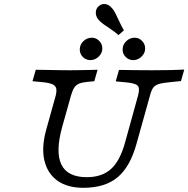

<svg xmlns="http://www.w3.org/2000/svg" viewBox="-20 -915 929 947"><path d="M391.1 11.3Q312.1 11.3 262.9 -24.2Q213.7 -59.7 198.8 -124.2Q183.9 -188.7 208.1 -275.8L254.8 -443.5Q260.5 -466.9 256.9 -480.2Q253.2 -493.5 236.3 -500.4Q219.4 -507.3 182.3 -510.5L140.3 -514.5L156.5 -571Q174.2 -571 203.2 -570.2Q232.3 -569.4 265.3 -569Q298.4 -568.5 326.6 -568.5H327.4H328.2Q349.2 -568.5 371.8 -569Q394.4 -569.4 417.3 -569.8Q440.3 -570.2 461.3 -571L445.2 -514.5L412.9 -511.3Q386.3 -508.9 371 -502.8Q355.6 -496.8 346.8 -483.5Q337.9 -470.2 330.6 -445.2L287.1 -290.3Q252.4 -166.1 282.7 -103.6Q312.9 -41.1 408.1 -41.1Q482.3 -41.1 527 -81Q571.8 -121 596.8 -212.1L661.3 -445.2Q671 -481.5 658.1 -493.5Q645.2 -505.6 592.7 -509.7L550.8 -513.7L566.9 -570.2Q606.5 -569.4 648.4 -569Q690.3 -568.5 730.6 -568.5Q778.2 -568.5 821.4 -569.4Q864.5 -570.2 888.7 -571.8L872.6 -515.3L818.5 -509.7Q783.1 -506.5 764.1 -500.8Q745.2 -495.2 735.9 -482.7Q726.6 -470.2 720.2 -445.2L653.2 -205.6Q621.8 -91.9 559.7 -40.3Q497.6 11.3 391.1 11.3ZM425.8 -618.5Q404 -618.5 388.7 -633.9Q373.4 -649.2 373.4 -671Q373.4 -694.4 391.1 -711.7Q408.9 -729 433.1 -729Q454 -729 469.4 -713.3Q484.7 -697.6 484.7 -675.8Q484.7 -653.2 466.9 -635.9Q449.2 -618.5 425.8 -618.5ZM637.1 -618.5Q615.3 -618.5 600 -633.9Q584.7 -649.2 584.7 -671Q584.7 -694.4 602.4 -711.7Q620.2 -729 644.4 -729Q665.3 -729 680.6 -713.3Q696 -697.6 696 -675.8Q696 -653.2 678.2 -635.9Q660.5 -618.5 637.1 -618.5ZM564.5 -741.9Q545.2 -758.9 525.4 -771.8Q505.6 -784.7 489.5 -796.4Q473.4 -808.1 463.7 -820.2Q450.8 -837.9 452.8 -857.3Q454.8 -876.6 470.2 -887.1Q483.9 -897.6 500.4 -894.8Q516.9 -891.9 529.8 -877.4Q541.1 -866.1 550 -848Q558.9 -829.8 568.5 -808.9Q578.2 -787.9 591.1 -765.3Z"/></svg>

Font: Playfair 5pt SemiExpanded Light
Style: Italic
Weight: 300
Width: 6
Italic angle: -15.6°
Designer: Claus Eggers Sørensen
Foundry: Claus Eggers Sørensen
Version: Version 2.203